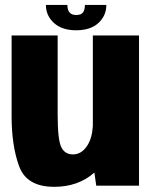

<svg xmlns="http://www.w3.org/2000/svg" viewBox="-20 -736 609 761"><path d="M361.5 0 354 -52Q290 4.5 195 4.5Q86 4.5 56 -76.5Q26 -157.5 26 -276V-595.5H208.5V-283Q208.5 -182 222.8 -153Q237 -124 269 -124Q303.5 -124 326 -159Q345 -188.5 348 -236.5V-595.5H531V0ZM282 -616Q225.5 -616 193.8 -645Q162 -674 162 -716.5H247Q247 -676.5 282 -676.5Q301 -676.5 308.8 -686.5Q316.5 -696.5 316.5 -716.5H401.5Q401.5 -674 370.2 -645Q339 -616 282 -616Z"/></svg>

Font: Anybody ExtraBold
Style: Regular
Weight: 800
Designer: Tyler Finck
Foundry: Etcetera Type Company
Version: Version 1.010; ttfautohint (v1.8.3) -l 8 -r 50 -G 200 -x 14 